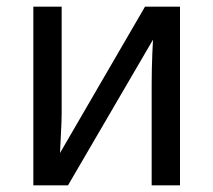

<svg xmlns="http://www.w3.org/2000/svg" viewBox="-20 -556 640 576"><path d="M80 0V-536H165V-218Q165 -206 164.5 -191Q164 -176 163 -159Q162 -142 161.5 -126.5Q161 -111 160 -97L415 -536H520V0H435V-307Q435 -325 435.5 -348.5Q436 -372 437 -396Q438 -420 439 -437L184 0Z"/></svg>

Font: Noto Sans Mono
Style: Regular
Weight: 400
Designer: Monotype Design Team
Foundry: Monotype Imaging Inc.
Version: Version 2.014